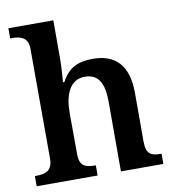

<svg xmlns="http://www.w3.org/2000/svg" viewBox="-84 -834 823 909"><g transform="rotate(-10 327.5 -380.0)"><path d="M19 0H312V-49H309C265 -49 234 -57 234 -115L233 -313C233 -401 260 -471 333 -471C400 -471 424 -421 424 -335V0H628V-49H625C580 -49 554 -58 554 -120V-354C554 -489 492 -548 385 -548C320 -548 270 -532 234 -463H227C227 -463 233 -528 233 -574V-760H17V-711H28C62 -711 103 -703 103 -648L104 -119C104 -58 69 -49 24 -49H19Z"/></g></svg>

Font: Noto Serif Semi
Style: Regular
Weight: 600
Designer: Monotype Design Team
Foundry: Monotype Imaging Inc.
Version: Version 1.002